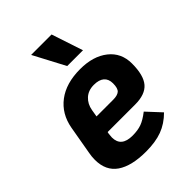

<svg xmlns="http://www.w3.org/2000/svg" viewBox="-205 -791 903 903"><g transform="rotate(-45 246.5 -340.0)"><path d="M163 -172Q161 -156 161 -149Q161 -86 236 -86Q271 -86 296 -95Q321 -104 353 -129L418 -59Q380 -21 335.5 -4.5Q291 12 228 12Q132 12 81 -23Q30 -58 30 -131Q30 -153 34 -173L59 -316Q73 -394 131 -438Q189 -482 283 -482Q369 -482 421.5 -440.5Q474 -399 474 -328Q474 -250 444.5 -215.5Q415 -181 348 -181H165ZM186 -306 180 -270H291Q319 -270 332 -281Q345 -292 345 -325Q345 -354 327.5 -369Q310 -384 276 -384Q239 -384 215.5 -362.5Q192 -341 186 -306ZM167 -692H303L355 -535H250Z"/></g></svg>

Font: KoHo
Style: Bold Italic
Weight: 700
Italic angle: -10°
Version: Version 1.000; ttfautohint (v1.6)